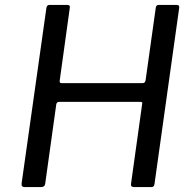

<svg xmlns="http://www.w3.org/2000/svg" viewBox="-20 -762 788 782"><path d="M551.8 -347H220.3Q211.8 -347 209.3 -337.8L164.1 -13.8Q162.3 0 146.7 0H81.2Q73.1 0 70.1 -3.8Q67 -7.7 68 -14.9L168.9 -729.1Q170.5 -742 181.5 -742H254.1Q267 -742 264 -728.2L223.3 -434.6Q222.3 -427.5 224.5 -425.4Q226.7 -423.3 232.5 -423.3H560Q571.5 -423.3 573 -435.4L614.4 -730.4Q616 -742 626 -742H699.3Q712.5 -742 709.5 -727.7L609.3 -12.9Q607.8 0 596.8 0H526.3Q512 0 513.5 -12.5L559 -338.5Q560.2 -343.1 558.6 -345.1Q556.9 -347 551.8 -347Z"/></svg>

Font: Libre Franklin Thin
Style: Italic
Weight: 100
Italic angle: -8°
Designer: Pablo Impallari, Rodrigo Fuenzalida, Nhung Nguyen
Foundry: Impallari Type
Version: Version 3.000